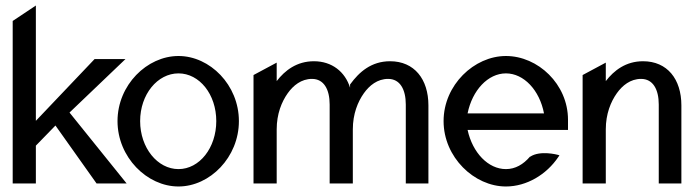

<svg xmlns="http://www.w3.org/2000/svg" viewBox="-20 -665 2523 696"><path d="M26 0H110V-137L181 -210L330 0H439L232 -257L435 -451H323L110 -227V-645L26 -589Z M406 -226C406 -95 513 11 627 11C741 11 846 -95 846 -226C846 -357 741 -462 627 -462C513 -462 406 -357 406 -226ZM488 -226C488 -323 551 -399 627 -399C703 -399 764 -323 764 -226C764 -129 703 -52 627 -52C551 -52 488 -129 488 -226Z M899 0H983V-196C983 -252 1001 -296 1023 -327C1043 -355 1072 -379 1111 -379C1154 -379 1175 -341 1175 -286V0H1259V-196C1259 -252 1277 -296 1299 -327C1319 -355 1348 -379 1387 -379C1430 -379 1451 -341 1451 -286V0H1533V-283C1533 -378 1482 -443 1394 -443C1326 -443 1282 -404 1250 -360L1249 -359V-347C1231 -405 1183 -443 1118 -443C1056 -443 1013 -410 983 -371V-438L899 -393Z M1588 -226C1588 -95 1699 11 1814 11C1889 11 1961 -32 2004 -96L2008 -102L2001 -104C2001 -104 1938 -121 1902 -97H1901C1877 -69 1848 -52 1814 -52C1750 -52 1693 -111 1675 -194H2039V-231C2039 -360 1930 -462 1814 -462C1699 -462 1588 -357 1588 -226ZM1675 -254C1692 -338 1749 -399 1814 -399C1879 -399 1936 -338 1952 -254Z M2092 0H2176V-196C2176 -252 2194 -296 2216 -327C2236 -355 2265 -379 2304 -379C2347 -379 2368 -341 2368 -286V0H2450V-283C2450 -378 2399 -443 2311 -443C2249 -443 2206 -410 2176 -371V-438L2092 -393Z"/></svg>

Font: Charger Sport
Style: DfBdNrw
Weight: 400
Designer: Jasper
Foundry: Cannot Into Space Fonts
Version: Version 1.1